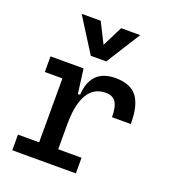

<svg xmlns="http://www.w3.org/2000/svg" viewBox="-141 -878 867 981"><g transform="rotate(20 293.0 -388.0)"><path d="M257.8 -222.7 227.5 -384.8H267.6Q276.4 -527.3 410.2 -527.3Q490.2 -527.3 526.4 -481.4Q562.5 -435.5 562.5 -333H460Q460 -389.6 443.1 -414.6Q426.3 -439.5 388.7 -439.5Q322.8 -439.5 290.3 -383.1Q257.8 -326.7 257.8 -222.7ZM39.1 0V-85H384.8V0ZM154.3 0V-517.6H238.3L257.8 -369.1V0ZM58.6 -432.6V-517.6H231.4L241.2 -432.6ZM251 -590.8 133.8 -776.4H237.3L297.9 -656.2H288.1L348.6 -776.4H452.1L335 -590.8Z"/></g></svg>

Font: Cascadia Mono PL
Style: Regular
Weight: 400
Monospace: yes
Designer: Aaron Bell
Foundry: Saja Typeworks
Version: Version 2102.003